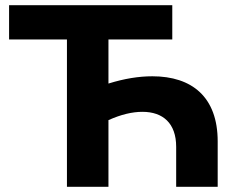

<svg xmlns="http://www.w3.org/2000/svg" viewBox="-20 -720 897 740"><path d="M567 -426C515 -426 459 -417 398 -398V-568H644V-700H15V-568H238V0H398V-257C447 -279 490 -289 529 -289C608 -289 659 -245 659 -154V0H819V-175C819 -346 720 -426 567 -426Z"/></svg>

Font: Talent SemiBold
Style: Bold
Weight: 700
Designer: Mike Powis
Version: Version 1.001;hotconv 1.0.109;makeotfexe 2.5.65596